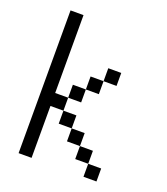

<svg xmlns="http://www.w3.org/2000/svg" viewBox="-128 -778 756 869"><g transform="rotate(20 250.0 -344.0)"><path d="M437.5 0V-62.5H375V0ZM375 -437.5V-500H312.5V-437.5H250V-375H187.5V-312.5H125Q125 -312.5 125 -687.5H62.5V0H125Q125 0 125 -250H187.5V-187.5H250V-125H312.5V-62.5H375V-125H312.5V-187.5H250V-250H187.5V-312.5H250V-375H312.5V-437.5Z"/></g></svg>

Font: UnifontExMono
Style: Regular
Weight: 500
Version: Version 15.0.06